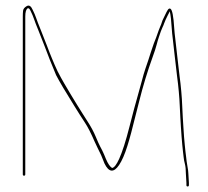

<svg xmlns="http://www.w3.org/2000/svg" viewBox="-20 -638 753 695"><path d="M654.8 24V32C654.8 35.3 656.2 37 659.2 37C662.2 37 663.8 35.3 663.8 32V24L661.8 -10C661.8 -15.3 660.7 -24 658.5 -36.1C656.3 -48.2 654.7 -59.3 653.8 -69.5C653.1 -76.5 652.2 -83.5 651.2 -90.5C650.2 -97.5 649.4 -105.3 648.8 -114C648.1 -122.7 647.2 -132.3 646.2 -143C645.2 -153.7 644.4 -165.7 643.8 -179C643.1 -192.3 642.4 -203.5 641.7 -212.5C641.1 -221.5 640.4 -234.8 639.7 -252.5C639.1 -270.2 637.9 -288.3 636.2 -307C634.6 -325.7 632.4 -345 629.7 -365C627.1 -385 624.4 -408 621.7 -434C619.1 -460 616.7 -480.7 614.7 -496C612.7 -511.3 611.4 -524.5 610.7 -535.5C608.1 -579.5 603.4 -603.2 596.7 -606.5C593.4 -608.2 590.2 -606.7 587.2 -602C584.2 -597.3 581.4 -592 578.7 -586C576.1 -580 573.6 -574.8 571.2 -570.5C568.9 -566.2 567.1 -561.7 565.7 -557C564.4 -552.3 562.6 -547.5 560.2 -542.5C557.9 -537.5 555.9 -532.5 554.2 -527.5C552.6 -522.5 549.6 -514.2 545.4 -502.6C540.4 -491 533.9 -473.3 526.2 -449.5C522.9 -439.2 519.8 -429.5 516.9 -420.5C514 -411.5 510.4 -401 506.2 -389C502.1 -377 497.7 -362 493.1 -344C488.5 -326 483.3 -307.2 477.5 -287.5C471.7 -267.8 462 -231.8 448.6 -179.4C435.3 -127 422.8 -88.1 411.2 -62.6C402 -42.4 393.7 -31.5 386.2 -30C378.6 -33.7 370.9 -44.8 363.1 -63.5L356.9 -78.5C354.8 -83.5 352.5 -88.5 350 -93.5C347.5 -98.5 344.8 -103.7 341.9 -109C339 -114.3 333.9 -125.7 326.6 -143.1C319.4 -160.5 309.7 -178.7 297.5 -197.5C290.8 -207.8 284.4 -218 278.1 -228L258.1 -260C251 -271.3 243.7 -283.3 236.2 -296C228.7 -308.7 221 -321.7 213.1 -335C205.2 -348.3 197.1 -363.2 188.7 -379.5C180.8 -395.8 174.5 -411.2 168.5 -425.5C162.5 -439.8 156.3 -455.5 150 -472.5C143.7 -489.5 136.3 -508.2 128 -528.5C119.7 -548.8 114 -563.5 111 -572.5C108 -581.5 103.8 -591.3 98.5 -602C92.5 -616 85.3 -620.7 77 -616C68.7 -611.3 64.2 -605.7 63.5 -599C62.8 -592.3 62.5 -585.3 62.5 -578V-7C62.5 -3.7 64 -2 67 -2C70 -2 71.5 -3.7 71.5 -7V-578C71.5 -594.6 74.5 -604.6 80.5 -608C83.8 -609.3 87.2 -606.3 90.5 -599C95.8 -588.3 100 -578.5 103 -569.5C106 -560.5 111.7 -545.8 120 -525.5C128.3 -505.2 135.7 -486.5 142 -469.5C148.3 -452.5 154.3 -436.8 160 -422.5C165.7 -408.2 173.3 -389.3 183.1 -366C195.2 -342.7 216.9 -306 248.1 -256L268.1 -224C274.4 -214 280.8 -204 287.5 -194C297.5 -179 309.2 -156.2 322.5 -125.5C325.8 -117.8 329.2 -110.6 332.7 -103.8C336.2 -97 340.7 -87.7 346.2 -76C348.7 -70.7 350.8 -65.5 352.5 -60.5C354.2 -55.5 356 -50.8 358.1 -46.5C373.9 -13.8 391.5 -11.8 411 -40.6C421.6 -56.3 431.7 -79.5 441.2 -110C445.4 -123.3 450 -139.3 455 -158C460 -176.7 469.6 -214.3 483.7 -270.8C497.8 -327.3 514.1 -380.9 532.5 -431.5C539.2 -449.8 544.2 -465 547.2 -477C549.6 -486.3 552.2 -495.3 555.2 -504C558.2 -512.7 560.6 -519.5 562.2 -524.5C563.9 -529.5 565.9 -534.3 568.2 -539C570.6 -543.7 572.6 -548.5 574.2 -553.5C575.9 -558.5 577.7 -563 579.7 -567C581.7 -571 584.1 -575.8 586.7 -581.5C589.4 -587.2 592.1 -592.3 594.7 -597C597.8 -582.6 600.2 -562 601.7 -535C602.4 -523.7 603.7 -510.3 605.7 -495C607.7 -479.7 610.1 -459 612.7 -433C615.4 -407 618.1 -384 620.7 -364C623.4 -344 625.6 -324.8 627.2 -306.5C628.9 -288.2 630.1 -270.2 630.8 -252.5C631.4 -234.8 632.1 -221.5 632.8 -212.5C633.4 -203.5 634.1 -192.3 634.8 -179C635.4 -165.7 636.3 -153.7 637.3 -143C638.3 -132.3 639.1 -122.5 639.8 -113.5C640.4 -104.5 641.3 -96.5 642.3 -89.5C643.3 -82.5 644.1 -75.5 644.8 -68.5C645.4 -61.5 646.9 -53.5 649.3 -44.5C651.6 -35.5 652.8 -24 652.8 -10Z"/></svg>

Font: Proton
Style: LitExt
Weight: 500
Version: Version 1.017